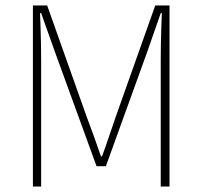

<svg xmlns="http://www.w3.org/2000/svg" viewBox="-20 -680 738 700"><path d="M100 0V-660H152L294 -260Q308 -223 321.5 -185.5Q335 -148 348 -110H352Q366 -148 378.5 -185.5Q391 -223 404 -260L546 -660H598V0H566V-460Q566 -486 566.5 -515.5Q567 -545 568 -575Q569 -605 570 -632H566L515 -486L366 -74H332L182 -486L130 -632H126Q127 -605 128 -575Q129 -545 129.5 -515.5Q130 -486 130 -460V0Z"/></svg>

Font: Source Sans 3 ExtraLight ExtraLight
Style: Regular
Weight: 250
Version: Version 3.052;hotconv 1.1.0;makeotfexe 2.6.0